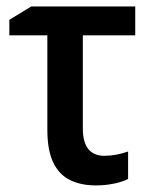

<svg xmlns="http://www.w3.org/2000/svg" viewBox="-20 -561 462 592"><path d="M397 -541V-452.1H235.4V-166Q235.4 -122.1 252.4 -101.3Q269.5 -80.6 301.3 -80.6Q320.3 -80.6 339.1 -84.2Q357.9 -87.9 375 -93.8V-9.3Q358.4 -0.5 331.5 5.1Q304.7 10.7 275.9 10.7Q229.5 10.7 195.8 -5.9Q162.1 -22.5 144 -60.3Q126 -98.1 126 -161.1V-452.1H8.8V-500L76.2 -541Z"/></svg>

Font: Open Sans SemiCondensed SemiBold
Style: Regular
Weight: 600
Width: 4
Designer: Monotype Design Team
Foundry: Monotype Imaging Inc.
Version: Version 3.000